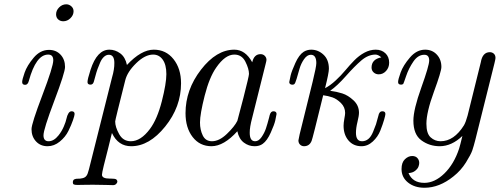

<svg xmlns="http://www.w3.org/2000/svg" viewBox="-20 -675 2345 901"><path d="M84 -290Q84 -301.3 95.5 -334.2Q106.9 -367.2 137.9 -404.1Q168.9 -440.9 210 -440.9Q243.2 -440.9 264.2 -418.5Q285.2 -396 285.2 -360.8Q285.2 -335 234.6 -201.4Q184.1 -67.9 184.1 -40Q184.1 -12.2 208 -12.2Q232.9 -12.2 254.9 -40Q270 -59.1 279.5 -81.5Q289.1 -104 292 -118.4Q294.9 -132.8 301 -142.8Q307.1 -152.8 315.9 -152.8Q330.1 -152.8 330.1 -140.1Q330.1 -133.3 322.5 -111.1Q314.9 -88.9 301 -60.5Q287.1 -32.2 260.5 -10.5Q233.9 11.2 203.1 11.2Q169.9 11.2 148.9 -11.5Q127.9 -34.2 127.9 -68.8Q127.9 -94.7 179 -228.8Q230 -362.8 230 -392.1Q230 -418.9 206.1 -418.9Q148.9 -418.9 115.2 -294.9Q110.4 -276.9 98.1 -276.9Q84 -276.9 84 -290ZM243.2 -607.9Q243.2 -626 257.6 -640.4Q272 -654.8 291 -654.8Q304.2 -654.8 314.7 -645.5Q325.2 -636.2 325.2 -622.1Q325.2 -604 310.5 -589.6Q295.9 -575.2 276.9 -575.2Q262.7 -575.2 252.9 -584Q243.2 -592.8 243.2 -607.9Z M321.8 181.2Q321.8 169.9 329.1 166.5Q336.4 163.1 345.9 163.6Q355.5 164.1 367.7 161.1Q379.9 158.2 385.7 149.9Q391.6 143.1 397.5 119.1L505.9 -312Q517.1 -350.1 516.6 -379.9Q516.6 -418 490.7 -418Q478.5 -418 468 -408.4Q457.5 -398.9 450.2 -382.1Q442.9 -365.2 437.7 -351.1Q432.6 -336.9 427.2 -316.4Q421.9 -295.9 420.4 -292Q416.5 -277.8 404.8 -277.8Q390.6 -277.8 390.6 -290Q390.6 -303.2 404.8 -347.2Q435.5 -442.4 493.7 -441.9Q520.5 -441.9 544.2 -424.6Q567.9 -407.2 575.7 -370.1Q642.6 -441.9 701.7 -441.9Q758.8 -441.9 794.2 -397.5Q829.6 -353 829.6 -284.2Q829.6 -173.3 755.1 -81.1Q680.7 11.2 595.7 11.2Q534.7 11.2 505.9 -49.8H504.9Q500 -26.9 487.8 20Q475.6 66.9 467 102.1Q458.5 137.2 458.5 145Q458.5 163.1 494.6 163.1H500.5Q520.5 163.1 525.9 167Q530.8 171.9 530.8 176.8Q530.8 182.6 525.1 188.2Q519.5 193.8 510.7 193.8Q505.9 193.8 477.3 192.9Q448.7 191.9 415.5 191.9Q395.5 191.9 372.1 192.4Q348.6 192.9 343.8 192.9Q330.6 192.9 326.2 190.4Q321.8 188 321.8 181.2ZM520.5 -105Q520.5 -79.1 539.1 -45.7Q557.6 -12.2 593.8 -12.2Q640.6 -12.2 683.6 -69.8Q717.8 -115.7 739.3 -199.5Q760.7 -283.2 760.7 -327.1Q760.7 -371.1 743.7 -395Q726.6 -418.9 698.7 -418.9Q660.6 -418.9 619.1 -378.4Q577.6 -337.9 567.9 -298.8Q520.5 -111.8 520.5 -105Z M850.6 -144Q850.6 -253.9 923.1 -347.9Q995.6 -441.9 1079.6 -441.9Q1131.3 -441.9 1163.6 -382.8Q1172.4 -420.9 1202.6 -420.9Q1214.8 -420.9 1222.7 -412.8Q1230.5 -404.8 1230.5 -394Q1230.5 -390.1 1226.6 -375L1163.6 -123Q1151.4 -77.1 1151.9 -51.8Q1151.9 -11.7 1177.7 -12.2Q1193.8 -12.2 1207.3 -31.5Q1220.7 -50.8 1227.8 -71.8Q1234.9 -92.8 1242.7 -123Q1244.6 -130.9 1245.6 -134.8Q1250.5 -152.8 1262.7 -152.8Q1277.8 -152.8 1277.8 -140.1Q1275.9 -127.9 1271.7 -109.4Q1267.6 -90.8 1250.7 -53Q1233.9 -15.1 1212.9 0Q1197.8 11.2 1174.8 11.2Q1147 11.2 1124.3 -5.9Q1101.6 -22.9 1093.8 -59.1Q1030.8 10.7 972.7 11.2Q917.5 11.2 884 -32Q850.6 -75.2 850.6 -144ZM918.5 -100.1Q918.5 -65.9 931.6 -39.1Q944.8 -12.2 974.6 -12.2Q1008.8 -12.2 1044.7 -46.6Q1080.6 -81.1 1093.8 -107.9Q1095.7 -112.8 1122.1 -215.3Q1148.4 -317.9 1148.4 -328.1Q1148.4 -352.1 1131.6 -385.5Q1114.7 -418.9 1079.6 -418.9Q1036.6 -418.9 994.6 -357.9Q962.4 -312 940.4 -225.6Q918.5 -139.2 918.5 -100.1Z M1337.4 -290Q1339.4 -302.2 1344 -321.5Q1348.6 -340.8 1366 -379.4Q1383.3 -418 1405.3 -432.1Q1421.4 -441.9 1440.4 -441.9Q1472.7 -441.9 1498 -418.5Q1523.4 -395 1523.4 -352.1Q1523.4 -333 1505.4 -261.2Q1529.3 -273.4 1554.9 -297.1Q1580.6 -320.8 1600.6 -345Q1620.6 -369.1 1642.6 -391.6Q1664.6 -414.1 1690.4 -428Q1716.3 -441.9 1743.2 -441.9Q1771 -441.9 1788.6 -425Q1806.2 -408.2 1806.2 -380.9Q1806.2 -357.9 1791.7 -342Q1777.3 -326.2 1757.3 -326.2Q1743.2 -326.2 1733.4 -335.2Q1723.6 -344.2 1723.6 -357.9Q1723.6 -397 1769.5 -405.8Q1754.4 -418.9 1742.2 -418.9Q1708 -418.9 1675.8 -391.4Q1643.6 -363.8 1603 -317.9Q1562.5 -272 1529.3 -249Q1559.1 -245.1 1586.2 -236.6Q1613.3 -228 1638.9 -204.1Q1664.6 -180.2 1664.6 -146Q1664.6 -131.8 1657.5 -103Q1650.4 -74.2 1650.4 -51.8Q1650.4 -11.7 1679.2 -12.2Q1695.3 -12.2 1708.3 -22.7Q1721.2 -33.2 1730.7 -56.2Q1740.2 -79.1 1744.4 -91.6Q1748.5 -104 1755.4 -130.9Q1759.3 -152.8 1774.4 -152.8Q1788.6 -152.8 1788.6 -140.1Q1788.6 -134.3 1782.5 -113Q1776.4 -91.8 1764.9 -62.5Q1753.4 -33.2 1729.5 -11Q1705.6 11.2 1676.3 11.2Q1638.2 11.2 1615.2 -15.9Q1592.3 -43 1592.3 -85Q1592.3 -98.1 1595.9 -117.7Q1599.6 -137.2 1599.6 -145Q1599.6 -171.9 1580.1 -191.4Q1560.5 -210.9 1540 -218Q1519.5 -225.1 1496.6 -228Q1446.8 -23.9 1442.4 -14.2Q1432.6 10.7 1407.2 11.2Q1396 11.2 1388.2 3.7Q1380.4 -3.9 1380.4 -16.1Q1380.4 -18.1 1386.2 -44.9L1447.3 -292Q1464.4 -361.8 1464.4 -378.9Q1464.4 -418 1438.5 -418Q1421.4 -418 1407 -397.5Q1392.6 -377 1385.5 -352.1Q1378.4 -327.1 1371.8 -304.7Q1365.2 -282.2 1360.4 -279.8Q1354.5 -275.9 1345.9 -278.6Q1337.4 -281.2 1337.4 -290Z M1975.1 -441.9Q2008.3 -441.9 2029.8 -418.9Q2051.3 -396 2051.3 -360.8Q2051.3 -339.8 2016.1 -243.9Q1981 -147.9 1981 -94.2Q1981 -48.3 2001 -30.3Q2021 -12.2 2047.4 -12.2Q2110.4 -12.2 2157.2 -86.9Q2166 -102.1 2174.3 -132.8L2236.3 -382.8Q2244.1 -429.7 2278.3 -430.2Q2289.6 -430.2 2297.4 -423.1Q2305.2 -416 2305.2 -402.8Q2305.2 -397.9 2300.3 -377.9L2210.9 -20Q2203.1 10.7 2196.5 30.3Q2189.9 49.8 2166.5 87.4Q2143.1 125 2107.9 152.8Q2042 206.1 1972.2 206.1Q1925.3 206.1 1894.8 181.6Q1864.3 157.2 1864.3 118.2Q1864.3 87.4 1880.1 72.3Q1896 57.1 1914.1 57.1Q1930.2 57.1 1938.7 66.7Q1947.3 76.2 1947.3 89.8Q1947.3 97.7 1943.6 107.4Q1939.9 117.2 1928 126.7Q1916 136.2 1897 137.2Q1916 183.1 1971.2 183.1Q2020 183.1 2065.2 139.2Q2110.4 95.2 2134.3 22.9Q2139.2 7.8 2149.9 -37.1Q2100.1 10.7 2043.9 11.2Q1995.1 11.2 1957.5 -16.4Q1919.9 -43.9 1919.9 -108.9Q1919.9 -160.6 1957 -263.9Q1994.1 -367.2 1994.1 -391.1Q1994.1 -418 1971.2 -418Q1941.4 -418 1919.7 -386Q1897.9 -354 1886 -318.6Q1874 -283.2 1872.1 -280.8Q1867.2 -277.8 1862.3 -277.8Q1848.1 -277.8 1848.1 -289.8Q1848.1 -301.8 1860.1 -335Q1872.1 -368.2 1903.6 -405Q1935.1 -441.9 1975.1 -441.9Z"/></svg>

Font: CMU Classical Serif
Style: Italic
Weight: 500
Italic angle: -14.04°
Version: Version 0.7.0